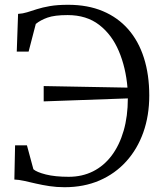

<svg xmlns="http://www.w3.org/2000/svg" viewBox="-20 -771 676 802"><path d="M249.5 11Q216.5 11 186.8 6.5Q157 2 130.2 -4.2Q103.5 -10.5 80.8 -15.5Q58 -20.5 40 -21L43 -164H92.5L119.5 -64Q133 -52 171.5 -42.2Q210 -32.5 267 -32.5Q323 -32.5 368.5 -55.2Q414 -78 446.5 -121.2Q479 -164.5 496.5 -225Q514 -285.5 514 -360L162.5 -347.5V-411.5L512.5 -405Q505.5 -488.5 476.5 -557.2Q447.5 -626 394.5 -667Q341.5 -708 262.5 -708Q208 -708 178.5 -697.5Q149 -687 129.5 -671L99.5 -555.5H50L55.5 -713Q75 -714 93.5 -719.8Q112 -725.5 134.5 -732.8Q157 -740 188.2 -745.5Q219.5 -751 264.5 -751Q346.5 -751 409.5 -724.5Q472.5 -698 515.8 -648.5Q559 -599 581.2 -529Q603.5 -459 603.5 -372Q603.5 -288.5 578.8 -218.5Q554 -148.5 507.5 -97Q461 -45.5 395.8 -17.2Q330.5 11 249.5 11Z"/></svg>

Font: Merriweather 48pt Light
Style: Regular
Weight: 300
Version: Version 2.100